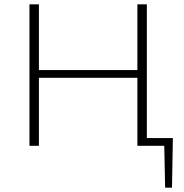

<svg xmlns="http://www.w3.org/2000/svg" viewBox="-20 -678 857 893"><path d="M784 -36 780 195H748L744 0H619V-316H161V0H117V-658H161V-352H619V-658H663V-36Z"/></svg>

Font: EauTestSC Light
Style: Regular
Weight: 300
Designer: Christian Thalmann (Catharsis Fonts)
Version: Version 0.001;PS 000.001;hotconv 1.0.88;makeotf.lib2.5.64775